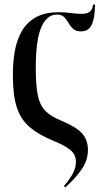

<svg xmlns="http://www.w3.org/2000/svg" viewBox="-20 -599 456 832"><path d="M36 -267Q35 -321 43 -371Q51 -421 72.5 -460.5Q94 -500 133.5 -523Q173 -546 235 -546Q262 -546 287.5 -542.5Q313 -539 332 -539Q358 -539 369.5 -548.5Q381 -558 383 -579H392Q391 -521 377.5 -492Q364 -463 331 -463Q309 -463 297 -474Q285 -485 277 -499.5Q269 -514 258 -525Q247 -536 227 -536Q183 -536 159 -481Q135 -426 135 -305Q135 -228 144 -185Q153 -142 177 -118Q201 -94 246 -76Q314 -47 337.5 -19Q361 9 361 52Q361 95 334 134.5Q307 174 263 213L257 207Q286 173 297.5 149Q309 125 309 102Q309 69 282.5 49Q256 29 211 11Q148 -15 109.5 -47.5Q71 -80 53.5 -132Q36 -184 36 -267Z"/></svg>

Font: Noto Serif Display ExtraCondensed Medium
Style: Regular
Weight: 500
Width: 2
Designer: Monotype Design Team
Foundry: Monotype Imaging Inc.
Version: Version 2.009